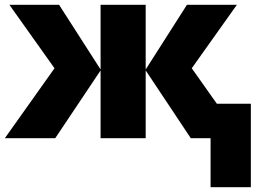

<svg xmlns="http://www.w3.org/2000/svg" viewBox="-24 -573 1072 796"><path d="M958 -553H751L580 -285V-553H393V-285L221 -553H15L202 -290L-4 0H205L393 -281V0H580V-281L767 0H849V203H1016V-143H875L771 -290Z"/></svg>

Font: Noto Sans UI Black
Style: Regular
Weight: 900
Designer: Monotype Design Team
Foundry: Monotype Imaging Inc.
Version: Version 1.901